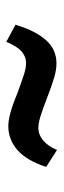

<svg xmlns="http://www.w3.org/2000/svg" viewBox="173 -581 192 578"><g transform="rotate(90 269.0 -292.0)"><path d="M106 -215 54.5 -242.5Q72 -301.5 100.2 -333.8Q128.5 -366 170.5 -366Q190 -366 213.2 -359.2Q236.5 -352.5 274 -338Q313.5 -322.5 332.8 -317Q352 -311.5 366 -311.5Q385 -311.5 402.2 -325.5Q419.5 -339.5 431.5 -367.5L482.5 -335Q463.5 -276.5 432 -248.8Q400.5 -221 359.5 -221Q344 -221 320.2 -227.2Q296.5 -233.5 259 -249Q220.5 -263 202.2 -268.8Q184 -274.5 169 -274.5Q151 -274.5 135.2 -261.2Q119.5 -248 106 -215Z"/></g></svg>

Font: Karla Medium
Style: Regular
Weight: 500
Designer: Jonathan Pinhorn
Version: Version 2.001